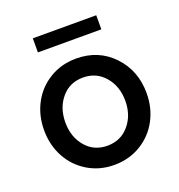

<svg xmlns="http://www.w3.org/2000/svg" viewBox="-124 -768 822 882"><g transform="rotate(-20 287.0 -327.5)"><path d="M132.8 -665H442.9V-596.2H132.8ZM287.1 9.8Q215.3 9.8 157.7 -25.1Q100.1 -60.1 68.6 -119.1Q37.1 -178.2 37.1 -250Q37.1 -322.3 68.6 -381.3Q100.1 -440.4 157.7 -475.1Q215.3 -509.8 287.1 -509.8Q396.5 -509.8 467.3 -435.1Q538.1 -360.4 538.1 -250Q538.1 -178.2 506.6 -119.1Q475.1 -60.1 417.2 -25.1Q359.4 9.8 287.1 9.8ZM434.1 -250Q434.1 -321.3 393.3 -369.1Q352.5 -417 287.1 -417Q221.7 -417 181.4 -369.1Q141.1 -321.3 141.1 -250Q141.1 -179.7 181.4 -131.8Q221.7 -84 287.1 -84Q352.5 -84 393.3 -131.8Q434.1 -179.7 434.1 -250Z"/></g></svg>

Font: Oakes Grotesk Medium
Style: Regular
Weight: 500
Designer: Samuel Oakes
Foundry: Samuel Oakes
Version: Version 1.000;PS 001.000;hotconv 1.0.88;makeotf.lib2.5.64775